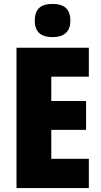

<svg xmlns="http://www.w3.org/2000/svg" viewBox="-20 -957 515 977"><path d="M247 -937C188 -937 157 -912 157 -852C157 -793 190 -768 247 -768C303 -768 338 -793 338 -852C338 -912 306 -937 247 -937ZM432 0V-149H241V-296H418V-443H241V-567H432V-714H64V0Z"/></svg>

Font: Noto Sans Armenian Condensed Black
Style: Regular
Weight: 900
Width: 3
Designer: Monotype Design Team
Foundry: Monotype Imaging Inc.
Version: Version 2.008